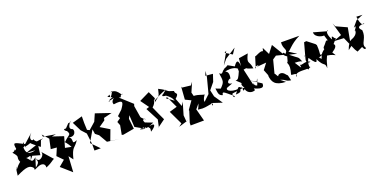

<svg xmlns="http://www.w3.org/2000/svg" viewBox="-58 -1898 6514 3285"><g transform="rotate(-20 3199.0 -255.5)"><path d="M307 -220 441 -182 466 -380 226 -301 388 -291C265 -254 206 -297 215 -425C182 -363 163 -320 203 -403C281 -442 198 -447 284 -366C168 -499 154 -363 324 -427L427 -465C267 -483 348 -428 498 -312L539 -422C621 -441 571 -439 451 -422C544 -393 437 -414 420 -481C403 -442 327 -498 428 -598L265 -452C183 -454 275 -516 244 -459C86 -539 68 -554 90 -425C20 -366 109 -469 36 -394L6 -385C122 -252 23 -309 82 -183C137 -148 135 -295 -23 -88C-3 -200 -33 -107 -43 16C161 -85 205 -69 252 -27C296 11 212 47 334 -9C420 -49 475 -13 466 52C602 -5 602 -37 640 -41L466 -238C526 -176 380 -47 351 -156C346 -112 406 -91 296 -9L349 -178C251 -91 269 -170 176 -236C217 -175 326 -303 252 -150Z M879 -155 935 -348 736 -415 814 -428 591 -464 583 -506 681 -395 643 -218 751 -209 693 -73 793 29 684 121 870 285 887 -1 948 79C1003 -143 1032 -81 1115 -211C975 -150 1105 -267 982 -309C1127 -248 1155 -409 1098 -418C1064 -435 1054 -468 1123 -556L1119 -537L1077 -533L1008 -461C903 -478 1069 -359 992 -445C1068 -318 1029 -366 918 -251C825 -304 910 -285 992 -133Z M1443 -205 1503 -158 1590 -8 1810 23 1649 -2 1719 -189 1558 -287 1673 -367 1683 -408 1833 -444 1561 -536 1503 -404 1381 -296 1339 -316 1334 -443 1335 -564 1152 -512 1234 -347 1315 -258 1339 -57 1338 60 1453 61 1310 -86 1430 -292Z M1859 -728 1942 -688C1804 -662 1927 -628 1846 -646L2034 -687C1989 -702 1882 -643 1919 -570C2109 -598 2083 -546 2009 -441L1917 -355L1939 -312L1873 -265L1899 -197L1868 -31L1896 -25L2099 -61L2078 -248L2167 -431L2104 -322L2118 -86L2290 10C2091 -26 2267 -22 2283 -24C2327 29 2278 -17 2356 4C2311 42 2387 -30 2358 88C2469 21 2482 -41 2360 -9L2447 -45L2274 -111L2267 4C2387 -105 2245 -66 2323 -70L2296 -134C2322 -212 2398 -72 2280 -197L2272 -210L2237 -421L2249 -458L2038 -650C2116 -626 2035 -664 2121 -691C2099 -630 2065 -836 1906 -774L1970 -796C1923 -702 1891 -665 1909 -750Z M2743 -421C2817 -375 2908 -437 2749 -442C2930 -337 2901 -284 2924 -268C2736 -411 2805 -320 2812 -384L2916 -162L2775 -121L2895 132L2839 175L3021 120L2986 127L2977 16L3043 -210L3003 -145L2945 -295C3050 -390 2957 -367 2965 -432C2806 -478 2921 -459 2722 -560C2689 -438 2717 -459 2591 -361L2614 -430L2552 -561L2364 -469L2471 -321L2416 -303L2538 -69L2507 75L2506 62L2640 -36C2601 -120 2561 -204 2524 -291C2619 -381 2556 -394 2611 -416C2589 -365 2640 -432 2842 -504Z M3487 -44 3395 -53 3682 42 3578 -111 3551 -230 3648 -348 3692 -480 3557 -493 3590 -571 3575 -459 3502 -181 3383 -68C3447 -63 3333 -46 3438 -199C3405 -193 3345 -236 3253 -237L3236 -304L3310 -475L3269 -422L3113 -440L3106 -462L3089 -229L3191 -180L3091 -38L3095 -25L3032 173L3031 220L3275 218L3216 -6L3285 -89C3247 30 3221 3 3265 11C3412 38 3555 -57 3504 34Z M3976 -533C3909 -481 3842 -512 3977 -449C3854 -571 3872 -369 3794 -455C3817 -296 3820 -287 3731 -196L3645 -229C3659 -152 3651 -98 3726 -80C3739 -147 3745 -132 3903 -2C3931 45 3858 16 3891 -49L4087 -77C4056 16 4144 -48 4145 -150C4052 -22 4182 73 4273 28L4263 -6C4414 63 4435 24 4432 -37L4238 -161C4404 -74 4324 -88 4378 -146L4336 -34C4257 -48 4313 -136 4277 -68L4209 -368C4327 -381 4175 -387 4374 -331C4356 -487 4282 -425 4371 -605L4200 -578L4189 -437C4181 -543 4155 -575 4087 -471ZM4123 -370C4078 -270 4064 -233 4016 -240C4184 -92 4024 -221 4121 -65C4003 -105 4068 -178 3939 -13C4095 -17 3990 -71 4090 -105C3913 -51 3779 -134 3841 -174L3947 -214C3815 -226 3933 -324 3946 -299C3977 -445 3896 -434 3906 -446C4116 -498 4176 -348 4121 -423ZM4041 -774 3915 -549 3992 -644 4193 -775 4126 -674 4002 -750Z M4736 10C4844 40 4804 64 4911 82L4887 -19C4870 -15 4828 -133 4735 -77C4726 -3 4673 -207 4671 -79L4744 -359L4811 -404L4948 -369L4809 -599L4710 -471L4644 -605L4628 -550C4590 -583 4470 -494 4474 -518L4411 -315C4373 -369 4553 -357 4431 -334L4613 -349L4530 -241L4596 -76C4541 -7 4668 -105 4569 -129C4581 -10 4620 71 4820 77Z M4965 -242C4918 -202 5009 -224 4943 -10C4947 14 5078 -24 5012 61C5009 -39 5189 0 5236 -9C5281 33 5226 -5 5316 -21C5260 13 5284 -132 5321 -177C5457 32 5430 -125 5442 -108C5532 71 5558 -23 5563 99C5604 -22 5575 22 5633 -106C5793 -84 5800 -11 5737 -122C5712 -119 5878 -193 5803 -255C5736 -140 5780 -238 5878 -332C5840 -331 5822 -445 5809 -333C5702 -529 5835 -526 5780 -495L5541 -562C5542 -449 5718 -434 5702 -450C5750 -274 5745 -378 5699 -344C5640 -261 5613 -267 5626 -224C5535 -164 5549 -113 5521 -83C5492 -163 5438 -84 5590 -162C5489 -147 5546 -136 5531 -333L5515 -357L5384 -459L5342 -454L5273 -201C5255 -297 5316 -166 5293 -208C5307 -291 5193 -70 5332 -103C5230 -172 5132 -43 5139 -160C5142 -64 5183 -4 5071 -179C5183 -175 5183 -165 5201 -154C5154 -272 5177 -215 5027 -341C5184 -313 5227 -263 5030 -398C5060 -381 5112 -496 5303 -586L4970 -588C4958 -457 5052 -439 4969 -374C4957 -444 4883 -386 4988 -326Z M6126 -153 6091 -220 6132 -439 5937 -528 5910 -591 5978 -354 5825 -297 6006 -287 6116 -40 6147 9 6247 -39C6281 53 6322 3 6285 -37C6276 -122 6363 -164 6348 -308C6280 -375 6304 -397 6425 -411C6372 -363 6344 -461 6331 -559L6441 -554L6315 -501L6225 -395C6328 -455 6181 -299 6230 -347C6230 -362 6262 -268 6111 -217C6072 -137 6069 -221 6014 -66Z"/></g></svg>

Font: Asimov Silicon
Style: Regular
Weight: 400
Designer: Google
Version: Version 2.000980; 2014